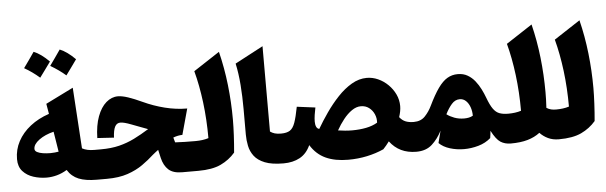

<svg xmlns="http://www.w3.org/2000/svg" viewBox="-55 -1131 4242 1345"><g transform="rotate(-5 2066.0 -458.5)"><path d="M283.7 -488.8 271.5 -560.5 465.8 -656.7 493.2 -228Q526.9 -209.5 578.1 -209.5H578.6V0H578.1Q499.5 0 450.7 -19.8Q401.9 -39.6 373 -86.4Q337.4 -64.9 301.5 -55.2Q265.6 -45.4 229.5 -45.4Q182.1 -45.4 137 -59.8Q91.8 -74.2 62.5 -106.4Q33.2 -138.7 33.2 -191.9Q33.2 -259.3 64.2 -317.1Q95.2 -375 151.6 -419.2Q208 -463.4 283.7 -488.8ZM305.2 -361.3Q243.7 -346.2 202.4 -315.9Q161.1 -285.6 161.1 -252.9Q161.1 -238.8 177 -230.2Q192.9 -221.7 218.3 -217.8Q243.7 -213.9 271 -213.9Q286.6 -213.9 301.3 -215.6Q315.9 -217.3 328.1 -219.2Q323.2 -251 317.4 -286.1Q311.5 -321.3 305.2 -361.3ZM245.1 -746.6Q194.3 -791 138.2 -822.8Q158.7 -850.6 177.2 -877.4Q195.8 -904.3 214.4 -931.2Q264.6 -911.6 322.8 -853.5Q303.2 -825.7 283.7 -799.3Q264.2 -772.9 245.1 -746.6ZM429.2 -746.6Q383.3 -786.6 321.8 -822.8Q340.8 -849.6 359.9 -876.5Q378.9 -903.3 397.9 -931.2Q448.7 -911.1 506.3 -853.5Q486.8 -825.7 467.5 -799.3Q448.2 -772.9 429.2 -746.6Z M775.4 -569.3Q804.2 -569.3 846.7 -555.2Q889.2 -541 943.8 -515.6Q1017.1 -481.4 1095.7 -461.7Q1174.3 -441.9 1252 -441.9L1202.1 -260.7Q1170.9 -260.3 1137.2 -247.6L1147 -212.9Q1181.6 -210.9 1215.1 -210.2Q1248.5 -209.5 1283.2 -209.5H1291.5V0H1177.2Q1114.3 0 1082 -29.5Q1049.8 -59.1 1037.1 -112.8L1023.9 -170.9Q1014.2 -163.6 1003.9 -155.8Q993.7 -147.9 983.9 -139.6Q947.8 -106.4 902.3 -74.2Q856.9 -42 795.4 -21Q733.9 0 648.4 0H578.6Q567.9 0 562.3 -8.3Q556.6 -16.6 556.6 -39.6V-170.4Q556.6 -193.4 562.3 -201.4Q567.9 -209.5 578.6 -209.5H624Q697.8 -209.5 754.4 -223.6Q811 -237.8 861.6 -262.9Q912.1 -288.1 966.3 -321.8Q934.6 -333.5 907.7 -343.8Q880.9 -354 852.5 -364.7Q801.8 -384.3 776.9 -384.3Q751 -384.3 738.3 -359.9Q725.6 -335.4 723.1 -283.2L606.4 -290.5Q608.4 -379.4 631.6 -441.7Q654.8 -503.9 692.6 -536.6Q730.5 -569.3 775.4 -569.3Z M1507.8 -817.9Q1536.6 -702.1 1550.3 -580.3Q1564 -458.5 1564 -336.9Q1564 -287.6 1560.8 -225.8Q1557.6 -164.1 1552.2 -105.5Q1510.3 -56.6 1450.2 -28.3Q1390.1 0 1291.5 0Q1280.8 0 1275.1 -8.3Q1269.5 -16.6 1269.5 -39.6V-170.4Q1269.5 -193.4 1275.1 -201.4Q1280.8 -209.5 1291.5 -209.5Q1315.4 -209.5 1338.6 -212.6Q1361.8 -215.8 1381.8 -222.2Q1381.8 -353 1366.7 -474.4Q1351.6 -595.7 1324.2 -697.8Z M1815.4 -830.6V-230.5Q1829.6 -220.2 1847.4 -214.8Q1865.2 -209.5 1891.1 -209.5H1891.6V0H1891.1Q1808.6 0 1759.5 -19.8Q1710.4 -39.6 1685.8 -72.3Q1661.1 -105 1653.1 -144.8Q1645 -184.6 1645 -224.1V-404.3Q1645 -490.7 1638.7 -574.2Q1632.3 -657.7 1617.2 -725.6Z M2523.4 -545.9Q2564 -545.9 2602.5 -528.6Q2641.1 -511.2 2672.1 -480.7Q2703.1 -450.2 2721.4 -411.4Q2739.7 -372.6 2739.7 -329.1Q2739.7 -311.5 2736.1 -292.2Q2732.4 -272.9 2725.6 -252Q2744.6 -228 2768.3 -218.8Q2792 -209.5 2824.7 -209.5H2825.2V0H2824.7Q2705.6 0 2638.7 -89.4Q2617.2 -60.1 2595.7 -37.6Q2540.5 -12.7 2477.1 0.7Q2413.6 14.2 2345.2 14.2Q2252.4 14.2 2187.3 -15.6Q2122.1 -45.4 2081.1 -111.8Q2054.2 -52.7 2005.9 -26.4Q1957.5 0 1891.6 0Q1880.9 0 1875.2 -8.3Q1869.6 -16.6 1869.6 -39.6V-170.4Q1869.6 -193.4 1875.2 -201.4Q1880.9 -209.5 1891.6 -209.5Q1932.1 -209.5 1954.3 -223.9Q1976.6 -238.3 1990.2 -276.9Q2003.9 -315.4 2017.6 -387.2L2147 -370.6Q2141.6 -345.7 2137.7 -319.6Q2133.8 -293.5 2133.8 -272.5Q2133.8 -250.5 2140.4 -236.1Q2147 -221.7 2161.1 -218.8Q2191.9 -272 2231.7 -329.1Q2271.5 -386.2 2317.9 -435.5Q2364.3 -484.9 2416.3 -515.4Q2468.3 -545.9 2523.4 -545.9ZM2464.4 -351.6Q2432.6 -351.6 2401.1 -329.8Q2369.6 -308.1 2341.6 -272.7Q2313.5 -237.3 2291 -196.8Q2314.5 -193.4 2339.8 -190.9Q2365.2 -188.5 2389.2 -188.5Q2442.4 -188.5 2488 -197.5Q2533.7 -206.5 2568.4 -227.1Q2570.8 -258.8 2558.3 -287.1Q2545.9 -315.4 2521.7 -333.5Q2497.6 -351.6 2464.4 -351.6Z M3160.6 -516.6Q3199.7 -516.6 3229.2 -499.5Q3258.8 -482.4 3280.8 -454.8Q3302.7 -427.2 3318.6 -395.5Q3334.5 -363.8 3345.2 -334.5Q3364.7 -281.7 3383.8 -254.9Q3402.8 -228 3427.7 -218.8Q3452.6 -209.5 3489.3 -209.5H3489.7V0H3489.3Q3447.3 0 3417 -19.5Q3386.7 -39.1 3354.5 -101.1Q3353 -87.9 3351.8 -75.4Q3350.6 -63 3348.1 -50.3Q3311.5 -18.1 3261 -3.7Q3210.4 10.7 3159.2 10.7Q3108.4 10.7 3060.8 -3.9Q3013.2 -18.6 2984.4 -47.4L3006.3 -132.8Q2978 -76.7 2935.8 -38.3Q2893.6 0 2825.2 0Q2814.5 0 2808.8 -8.3Q2803.2 -16.6 2803.2 -39.6V-170.4Q2803.2 -193.4 2808.8 -201.4Q2814.5 -209.5 2825.2 -209.5Q2875 -209.5 2904.5 -240.7Q2934.1 -272 2953.1 -312Q2989.7 -387.7 3021.5 -432.4Q3053.2 -477.1 3086.4 -496.8Q3119.6 -516.6 3160.6 -516.6ZM3158.7 -340.3Q3126.5 -340.3 3102.1 -312.5Q3077.6 -284.7 3057.1 -243.2Q3079.1 -226.6 3110.6 -214.8Q3142.1 -203.1 3179.2 -203.1Q3195.8 -203.1 3211.7 -206.3Q3227.5 -209.5 3240.7 -217.3Q3240.7 -249.5 3230.7 -277.6Q3220.7 -305.7 3202.4 -323Q3184.1 -340.3 3158.7 -340.3Z M3706.1 -817.9Q3734.9 -702.6 3748.5 -580.6Q3762.2 -458.5 3762.2 -336.9Q3762.2 -314.5 3761.5 -285.6Q3760.7 -256.8 3758.8 -227.1Q3775.9 -216.3 3792 -212.9Q3808.1 -209.5 3826.2 -209.5H3826.7V0H3826.2Q3784.7 0 3751.7 -15.6Q3718.8 -31.2 3694.3 -57.1Q3657.7 -28.8 3607.9 -14.4Q3558.1 0 3489.7 0Q3479 0 3473.4 -8.3Q3467.8 -16.6 3467.8 -39.6V-170.4Q3467.8 -193.4 3473.4 -201.4Q3479 -209.5 3489.7 -209.5Q3513.7 -209.5 3536.9 -212.6Q3560.1 -215.8 3580.1 -222.2Q3580.1 -353 3564.9 -474.4Q3549.8 -595.7 3522.5 -697.8Z M4043 -817.9Q4071.8 -702.1 4085.4 -580.3Q4099.1 -458.5 4099.1 -336.9Q4099.1 -287.6 4095.9 -225.8Q4092.8 -164.1 4087.4 -105.5Q4045.4 -56.6 3985.4 -28.3Q3925.3 0 3826.7 0Q3815.9 0 3810.3 -8.3Q3804.7 -16.6 3804.7 -39.6V-170.4Q3804.7 -193.4 3810.3 -201.4Q3815.9 -209.5 3826.7 -209.5Q3850.6 -209.5 3873.8 -212.6Q3897 -215.8 3917 -222.2Q3917 -353 3901.9 -474.4Q3886.7 -595.7 3859.4 -697.8Z"/></g></svg>

Font: Pinar-DS1-FD ExtraBold
Style: Regular
Weight: 800
Designer: Amin Abedi
Version: Version 2.000